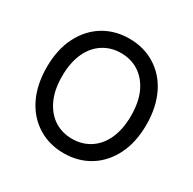

<svg xmlns="http://www.w3.org/2000/svg" viewBox="-163 -906 1092 1085"><g transform="rotate(30 383.0 -363.5)"><path d="M708.1 -363.6C708.1 -518.1 648.1 -632.1 550.1 -692.1C501.1 -722.3 445.3 -737.2 382.8 -737.2C257.8 -737.2 156.2 -675.1 99.8 -563.2C71.7 -507.5 57.5 -440.7 57.5 -363.6C57.5 -209.2 117.5 -95.2 215.6 -35.2C264.6 -5 320.3 9.9 382.8 9.9C507.8 9.9 609.4 -52.2 665.8 -164.1C693.9 -219.8 708.1 -286.6 708.1 -363.6ZM607.6 -363.6C607.6 -242.9 565.3 -158.7 497.5 -116.1C463.8 -94.8 425.4 -84.2 382.8 -84.2C297.6 -84.2 227.3 -127.1 187.9 -210.6C168 -252.1 158 -303.3 158 -363.6C158 -484.4 200.3 -568.5 268.1 -611.2C301.8 -632.5 340.2 -643.1 382.8 -643.1C468 -643.1 538.4 -600.1 578.1 -516.7C597.7 -475.1 607.6 -424 607.6 -363.6Z"/></g></svg>

Font: Inter 465
Style: Regular
Weight: 400
Designer: Rasmus Andersson
Foundry: rsms
Version: Version 3.019;Glyphs 3.1.2 (3151)